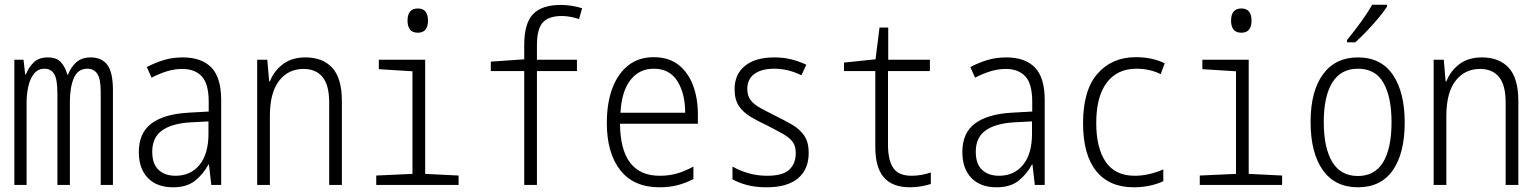

<svg xmlns="http://www.w3.org/2000/svg" viewBox="-20 -786 6540 816"><path d="M41 0V-532H80L87 -470H90Q101 -499 123 -520.5Q145 -542 183 -542Q221 -542 239.5 -521Q258 -500 266 -469H269Q282 -502 305 -522Q328 -542 365 -542Q412 -542 436 -510.5Q460 -479 460 -402V0H408V-396Q408 -451 393.5 -472.5Q379 -494 351 -494Q311 -494 294 -454.5Q277 -415 277 -354V0H224V-388Q224 -450 210 -472Q196 -494 169 -494Q141 -494 124 -472Q107 -450 100 -417Q93 -384 93 -349V0Z M715 10Q647 10 608.5 -29.5Q570 -69 570 -140Q570 -221 623.5 -261Q677 -301 779 -307L867 -312V-353Q867 -430 837.5 -461.5Q808 -493 755 -493Q722 -493 689.5 -483Q657 -473 624 -456L604 -501Q640 -520 677 -531Q714 -542 757 -542Q837 -542 878.5 -499Q920 -456 920 -361V0H878L868 -87H866Q844 -46 809 -18Q774 10 715 10ZM726 -39Q790 -39 828 -85.5Q866 -132 866 -217V-270L789 -266Q709 -261 668 -231Q627 -201 627 -141Q627 -89 654 -64Q681 -39 726 -39Z M1073 0V-532H1116L1124 -440H1127Q1144 -484 1182 -513Q1220 -542 1278 -542Q1352 -542 1392.5 -497.5Q1433 -453 1433 -356V0H1379V-351Q1379 -424 1351 -458.5Q1323 -493 1270 -493Q1205 -493 1166 -442.5Q1127 -392 1127 -293V0Z M1756 -647Q1733 -647 1722.5 -660.5Q1712 -674 1712 -698Q1712 -750 1756 -750Q1799 -750 1799 -698Q1799 -674 1788.5 -660.5Q1778 -647 1756 -647ZM1579 0V-40L1733 -47V-483L1590 -492V-532H1787V-47L1929 -40V0Z M2208 0V-484H2066V-524L2208 -534V-595Q2208 -687 2245.5 -726Q2283 -765 2363 -765Q2389 -765 2412 -761Q2435 -757 2454 -751L2441 -705Q2423 -711 2404 -714.5Q2385 -718 2368 -718Q2312 -718 2287 -690.5Q2262 -663 2262 -594V-532H2432V-484H2262V0Z M2783 10Q2673 10 2616 -63Q2559 -136 2559 -263Q2559 -347 2582 -409.5Q2605 -472 2649.5 -507.5Q2694 -543 2758 -543Q2822 -543 2863.5 -510.5Q2905 -478 2925.5 -423Q2946 -368 2946 -300V-260H2615Q2617 -39 2784 -39Q2823 -39 2856.5 -48.5Q2890 -58 2927 -78V-25Q2894 -8 2859.5 1Q2825 10 2783 10ZM2892 -307Q2892 -388 2859 -441Q2826 -494 2758 -494Q2697 -494 2659.5 -446Q2622 -398 2617 -307Z M3238 10Q3192 10 3155.5 0.5Q3119 -9 3093 -24V-78Q3125 -60 3162 -49.5Q3199 -39 3241 -39Q3307 -39 3334.5 -65Q3362 -91 3362 -135Q3362 -164 3349.5 -182Q3337 -200 3310 -215.5Q3283 -231 3242 -252Q3201 -271 3169.5 -290Q3138 -309 3120 -336Q3102 -363 3102 -407Q3102 -470 3146 -506Q3190 -542 3271 -542Q3309 -542 3342 -534Q3375 -526 3407 -511L3386 -466Q3330 -494 3270 -494Q3217 -494 3186.5 -472Q3156 -450 3156 -408Q3156 -380 3169.5 -361.5Q3183 -343 3210 -328Q3237 -313 3277 -293Q3316 -274 3347.5 -255.5Q3379 -237 3398 -209.5Q3417 -182 3417 -136Q3417 -67 3372 -28.5Q3327 10 3238 10Z M3847 10Q3773 10 3736.5 -32Q3700 -74 3700 -162V-484H3567V-520L3701 -534L3718 -669H3755V-532H3932V-484H3754V-170Q3754 -105 3776.5 -72Q3799 -39 3854 -39Q3895 -39 3936 -53V-4Q3917 2 3894.5 6Q3872 10 3847 10Z M4215 10Q4147 10 4108.5 -29.5Q4070 -69 4070 -140Q4070 -221 4123.5 -261Q4177 -301 4279 -307L4367 -312V-353Q4367 -430 4337.5 -461.5Q4308 -493 4255 -493Q4222 -493 4189.5 -483Q4157 -473 4124 -456L4104 -501Q4140 -520 4177 -531Q4214 -542 4257 -542Q4337 -542 4378.5 -499Q4420 -456 4420 -361V0H4378L4368 -87H4366Q4344 -46 4309 -18Q4274 10 4215 10ZM4226 -39Q4290 -39 4328 -85.5Q4366 -132 4366 -217V-270L4289 -266Q4209 -261 4168 -231Q4127 -201 4127 -141Q4127 -89 4154 -64Q4181 -39 4226 -39Z M4799 10Q4694 10 4638.5 -59.5Q4583 -129 4583 -262Q4583 -403 4644.5 -473Q4706 -543 4807 -543Q4877 -543 4930 -517L4913 -471Q4888 -483 4862.5 -488.5Q4837 -494 4810 -494Q4728 -494 4683.5 -434.5Q4639 -375 4639 -263Q4639 -158 4679 -98.5Q4719 -39 4803 -39Q4834 -39 4865.5 -46.5Q4897 -54 4924 -66V-16Q4899 -4 4867 3Q4835 10 4799 10Z M5256 -647Q5233 -647 5222.5 -660.5Q5212 -674 5212 -698Q5212 -750 5256 -750Q5299 -750 5299 -698Q5299 -674 5288.5 -660.5Q5278 -647 5256 -647ZM5079 0V-40L5233 -47V-483L5090 -492V-532H5287V-47L5429 -40V0Z M5751 10Q5654 10 5602 -63Q5550 -136 5550 -268Q5550 -398 5602.5 -470Q5655 -542 5751 -542Q5850 -542 5900 -467.5Q5950 -393 5950 -266Q5950 -135 5899.5 -62.5Q5849 10 5751 10ZM5751 -38Q5823 -38 5858.5 -97Q5894 -156 5894 -267Q5894 -373 5860 -433.5Q5826 -494 5751 -494Q5679 -494 5642.5 -435.5Q5606 -377 5606 -267Q5606 -158 5642 -98Q5678 -38 5751 -38ZM5705 -616Q5736 -654 5764 -692.5Q5792 -731 5812 -766H5875V-758Q5860 -735 5836.5 -707Q5813 -679 5787 -652Q5761 -625 5740 -606H5705Z M6073 0V-532H6116L6124 -440H6127Q6144 -484 6182 -513Q6220 -542 6278 -542Q6352 -542 6392.5 -497.5Q6433 -453 6433 -356V0H6379V-351Q6379 -424 6351 -458.5Q6323 -493 6270 -493Q6205 -493 6166 -442.5Q6127 -392 6127 -293V0Z"/></svg>

Font: Noto Sans Mono ExtraCondensed Light
Style: Regular
Weight: 300
Width: 2
Designer: Monotype Design Team
Foundry: Monotype Imaging Inc.
Version: Version 2.014; ttfautohint (v1.8.4.7-5d5b)